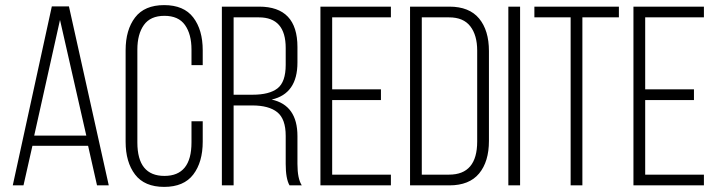

<svg xmlns="http://www.w3.org/2000/svg" viewBox="-20 -726 2812 752"><path d="M107 -155 72 0H30L183 -701H250L406 0H360L325 -155ZM114 -195H318L215 -648Z M774 -529V-471H730V-532Q730 -592 704.5 -628Q679 -664 624 -664Q569 -664 543.5 -628Q518 -592 518 -532V-168Q518 -37 624 -37Q730 -37 730 -168V-251H774V-171Q774 -91 737 -42.5Q700 6 623 6Q546 6 509 -42.5Q472 -91 472 -171V-529Q472 -609 509 -657.5Q546 -706 623 -706Q700 -706 737 -657.5Q774 -609 774 -529Z M995 -700Q1145 -700 1145 -542V-481Q1145 -359 1044 -336Q1145 -314 1145 -193V-84Q1145 -26 1162 0H1114Q1099 -26 1099 -84V-194Q1099 -260 1066 -286.5Q1033 -313 968 -313H895V0H849V-700ZM969 -355Q1035 -355 1067 -380Q1099 -405 1099 -472V-538Q1099 -658 994 -658H895V-355Z M1472 -376V-334H1281V-42H1511V0H1235V-700H1511V-658H1281V-376Z M1740 -700Q1818 -700 1856.5 -653.5Q1895 -607 1895 -526V-174Q1895 -93 1856.5 -46.5Q1818 0 1740 0H1586V-700ZM1739 -42Q1849 -42 1849 -172V-528Q1849 -588 1822 -623Q1795 -658 1739 -658H1632V-42Z M2017 -700V0H1971V-700Z M2215 0V-658H2073V-700H2404V-658H2261V0Z M2698 -376V-334H2507V-42H2737V0H2461V-700H2737V-658H2507V-376Z"/></svg>

Font: Bebas Neue Book
Style: Regular
Weight: 300
Designer: Ryoichi Tsunekawa
Foundry: Ryoichi Tsunekawa
Version: Version 1.003;PS 001.003;hotconv 1.0.88;makeotf.lib2.5.64775